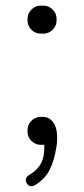

<svg xmlns="http://www.w3.org/2000/svg" viewBox="-20 -512 294 671"><path d="M122.1 -394.5H131.8Q150.4 -394.5 164.1 -408.2Q177.7 -421.9 177.7 -440.4V-446.3Q177.7 -464.8 164.1 -478.5Q150.4 -492.2 131.8 -492.2H122.1Q103.5 -492.2 89.8 -478.5Q76.2 -464.8 76.2 -446.3V-440.4Q76.2 -421.9 89.8 -408.2Q103.5 -394.5 122.1 -394.5ZM102.5 134.8Q136.7 114.3 153.3 82Q169.9 49.8 177.7 -2Q179.7 -10.7 179.7 -29.3Q179.7 -45.9 177.7 -55.7Q173.8 -77.1 161.1 -90.3Q148.4 -103.5 131.8 -103.5H122.1Q103.5 -103.5 89.8 -89.8Q76.2 -76.2 76.2 -57.6V-51.8Q76.2 -33.2 89.8 -19.5Q103.5 -5.9 122.1 -5.9H134.8V3.9Q134.8 46.9 115.2 71.3Q102.5 87.9 80.1 100.6Q70.3 107.4 70.3 116.7Q70.3 126 76.2 132.3Q82 138.7 89.4 138.7Q96.7 138.7 102.5 134.8Z"/></svg>

Font: FakePearl
Style: ExtraLight
Weight: 300
Version: Version 1.2